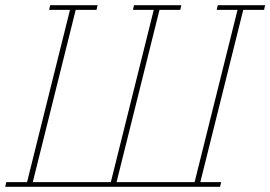

<svg xmlns="http://www.w3.org/2000/svg" viewBox="-23 -718 1039 738"><path d="M1 -18H81L246 -680H166L170 -698H352L348 -680H268L103 -18H403L568 -680H488L492 -698H674L670 -680H590L425 -18H725L890 -680H810L814 -698H996L992 -680H912L747 -18H827L823 0H-3Z"/></svg>

Font: IBM Plex Serif Thin
Style: Italic
Weight: 100
Italic angle: -14°
Designer: Mike Abbink, Paul van der Laan, Pieter van Rosmalen
Foundry: Bold Monday
Version: Version 3.001